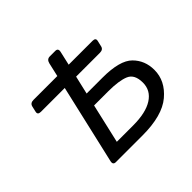

<svg xmlns="http://www.w3.org/2000/svg" viewBox="-163 -916 1122 1122"><g transform="rotate(-45 398.5 -355.0)"><path d="M105.5 -517.6Q78.6 -517.6 83.5 -539.6L91.8 -575.7Q97.2 -597.7 124 -597.7H320.8L340.3 -683.1Q346.7 -710 371.1 -710H416Q440.4 -710 434.1 -683.1L414.6 -597.7H611.3Q638.2 -597.7 632.8 -575.7L624.5 -539.6Q619.6 -517.6 592.8 -517.6H396L369.6 -404.3H500.5Q643.1 -404.3 695.3 -352.3Q747.6 -300.3 747.6 -221.7Q747.6 -131.8 669.4 -65.9Q591.3 0 426.8 0H207Q182.6 0 189 -26.9L302.2 -517.6ZM294.9 -80.1H429.7Q534.7 -80.1 591.1 -116.2Q647.5 -152.3 647.5 -216.8Q647.5 -285.6 602.1 -304.9Q556.6 -324.2 466.3 -324.2H351.1Z"/></g></svg>

Font: Istok
Style: Italic
Weight: 500
Italic angle: -13°
Designer: Andrey V. Panov
Foundry: Andrey V. Panov
Version: Version 1.0.3